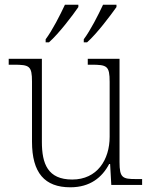

<svg xmlns="http://www.w3.org/2000/svg" viewBox="-20 -786 645 816"><path d="M336 -619V-606H350C392 -643 451 -722 475 -756V-766H418C397 -721 365 -658 336 -619ZM174 -619V-606H188C230 -643 290 -722 313 -756V-766H256C235 -721 203 -658 174 -619ZM279 10C363 10 414 -32 444 -89H448L453 0H584V-25H558C501 -25 488 -30 488 -97V-536H353V-511H368C435 -511 446 -506 446 -438V-205C446 -107 393 -23 287 -23C183 -23 158 -90 158 -183V-536H17V-511H38C105 -511 116 -506 116 -439V-184C116 -51 170 10 279 10Z"/></svg>

Font: Noto Serif Telugu ExtraLight
Style: Regular
Weight: 200
Designer: Jelle Bosma - Monotype Design Team
Foundry: Monotype Imaging Inc.
Version: Version 2.005